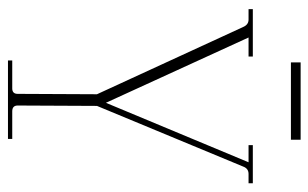

<svg xmlns="http://www.w3.org/2000/svg" viewBox="-170 -624 793 494"><g transform="rotate(90 227.0 -376.5)"><path d="M140 -728V-753H339V-728ZM135 0V-11H207Q221 -11 221 -25L222 -229L49 -605Q43 -619 30 -619H3V-630H125V-619H76L244 -252L397 -619H353V-630H451V-619H427Q413 -619 408 -605L252 -229L251 -25Q251 -11 266 -11H337V0Z"/></g></svg>

Font: Arapey Thin-Display
Style: Regular
Weight: 100
Designer: Eduardo Rodriguez Tunni
Foundry: Eduardo Rodriguez Tunni
Version: Version 4.000